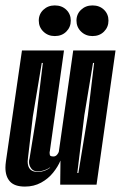

<svg xmlns="http://www.w3.org/2000/svg" viewBox="-20 -681 446 708"><path d="M72 7Q34 7 17 -11.5Q0 -30 0 -63Q0 -68 0.5 -74Q1 -80 2 -87L61 -495H216L164 -125Q163 -122 163 -120Q163 -118 163 -116Q163 -108 166.5 -106Q170 -104 177 -104Q185 -104 190.5 -110.5Q196 -117 197 -122L250 -495H406L336 0H202L203 -89Q194 -67 176 -44.5Q158 -22 131.5 -7.5Q105 7 72 7ZM119 -47Q144 -47 164 -62L165 -64Q143 -49 119 -49Q103 -49 95 -60Q87 -71 87 -84Q87 -88 87.5 -91Q88 -94 89 -97L114 -251L138 -449H134L101 -251L83 -97Q83 -94 82.5 -91Q82 -88 82 -86Q82 -47 119 -47ZM265 -43H269L304 -256L327 -449H323L291 -256ZM182 -548Q157 -548 140 -564.5Q123 -581 123 -605Q123 -629 140 -645Q157 -661 182 -661Q208 -661 224.5 -645Q241 -629 241 -605Q241 -581 224.5 -564.5Q208 -548 182 -548ZM321 -548Q296 -548 279 -564.5Q262 -581 262 -605Q262 -629 279 -645Q296 -661 321 -661Q347 -661 363.5 -645Q380 -629 380 -605Q380 -581 363.5 -564.5Q347 -548 321 -548Z"/></svg>

Font: Alumni Sans Inline One
Style: Italic
Weight: 400
Italic angle: -8°
Designer: Robert E. Leuschke
Foundry: Robert E. Leuschke
Version: Version 1.100; ttfautohint (v1.8.3)